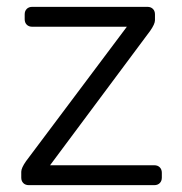

<svg xmlns="http://www.w3.org/2000/svg" viewBox="-20 -540 530 560"><path d="M64 0Q54 0 48 -6Q42 -12 42 -22V-39Q42 -50 56 -70L350 -462H74Q64 -462 58 -468Q52 -474 52 -484V-498Q52 -508 58 -514Q64 -520 74 -520H410Q420 -520 426 -514Q432 -508 432 -498V-481Q432 -470 418 -450L126 -58H430Q440 -58 446 -52Q452 -46 452 -36V-22Q452 -12 446 -6Q440 0 430 0Z"/></svg>

Font: Rubik AZ
Style: Regular
Weight: 300
Designer: Hubert and Fischer
Foundry: Hubert & Fischer
Version: Version 2.000